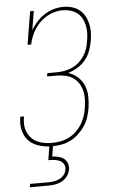

<svg xmlns="http://www.w3.org/2000/svg" viewBox="-63 -785 625 1046"><g transform="rotate(-5 250.0 -261.5)"><path d="M57 220 60 202H160Q175 202 190.5 199.5Q206 197 220.5 190Q235 183 245.5 170Q256 157 258 142Q261 127 255 114Q249 101 236.5 94Q224 87 209.5 84.5Q195 82 180 82H170L182 8Q149 6 118 -5Q87 -16 66.5 -39.5Q46 -63 39 -95.5Q32 -128 38 -162V-167H58V-162Q54 -141 55.5 -120Q57 -99 65 -81Q73 -63 86.5 -48.5Q100 -34 118.5 -25.5Q137 -17 157 -13.5Q177 -10 198 -10Q221 -10 245 -14.5Q269 -19 291 -30Q313 -41 331 -58Q349 -75 362 -96Q375 -117 382.5 -140Q390 -163 393 -185Q397 -209 397.5 -233Q398 -257 392.5 -279Q387 -301 374.5 -320Q362 -339 343.5 -351Q325 -363 302 -368Q279 -373 255 -373H203L206 -391H258Q279 -391 300.5 -395Q322 -399 342 -408Q362 -417 379 -432Q396 -447 408.5 -466Q421 -485 427.5 -505.5Q434 -526 437 -547Q441 -569 441.5 -590.5Q442 -612 437.5 -632.5Q433 -653 423 -671Q413 -689 397 -701Q381 -713 360.5 -719Q340 -725 318 -725Q286 -725 253 -711.5Q220 -698 195 -673.5Q170 -649 154 -617.5Q138 -586 132 -554H112L142 -735H162L145 -632Q159 -656 178.5 -677Q198 -698 221.5 -713Q245 -728 271.5 -735.5Q298 -743 324 -743Q348 -743 371 -736.5Q394 -730 411.5 -716Q429 -702 440 -682.5Q451 -663 456.5 -640Q462 -617 461.5 -593Q461 -569 457 -545Q452 -518 442.5 -491.5Q433 -465 414.5 -442.5Q396 -420 371 -405Q346 -390 319 -382Q348 -373 370.5 -353Q393 -333 404.5 -305.5Q416 -278 417 -246.5Q418 -215 413 -183V-182Q409 -158 401 -133Q393 -108 378.5 -86Q364 -64 344 -45Q324 -26 300.5 -14Q277 -2 252 3Q227 8 202 8L193 64Q210 65 227 69Q244 73 256.5 82.5Q269 92 275 108.5Q281 125 278 142Q275 161 262.5 178Q250 195 232 204.5Q214 214 195 217Q176 220 157 220Z"/></g></svg>

Font: Iosevka Curly Slab Thin
Style: Italic
Weight: 100
Italic angle: -9°
Monospace: yes
Designer: Belleve Invis
Foundry: Belleve Invis
Version: Version 22.1.2; ttfautohint (v1.8.4)